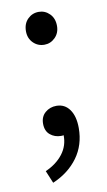

<svg xmlns="http://www.w3.org/2000/svg" viewBox="-77 -515 404 725"><g transform="rotate(-10 124.5 -152.5)"><path d="M125 -349Q100 -349 82.5 -366.5Q65 -384 65 -411Q65 -440 82.5 -457.5Q100 -475 125 -475Q149 -475 166.5 -457.5Q184 -440 184 -411Q184 -384 166.5 -366.5Q149 -349 125 -349ZM67 170 47 122Q90 103 114 71.5Q138 40 137 0Q134 1 127 1Q103 1 85.5 -13.5Q68 -28 68 -56Q68 -83 86 -98.5Q104 -114 129 -114Q161 -114 179.5 -88Q198 -62 198 -17Q198 48 163 96Q128 144 67 170Z"/></g></svg>

Font: TypoPRO Source Sans Pro
Style: Regular
Weight: 400
Designer: Paul D. Hunt
Foundry: Adobe Systems Incorporated
Version: Version 2.020;PS 2.000;hotconv 1.0.86;makeotf.lib2.5.63406